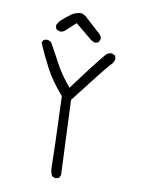

<svg xmlns="http://www.w3.org/2000/svg" viewBox="-89 -885 679 927"><g transform="rotate(10 250.0 -422.0)"><path d="M321.3 -696.3Q332.5 -696.3 340.3 -701.7L347.2 -716.3Q347.2 -717.3 347.2 -717.8Q347.2 -730.5 337.4 -740.2L255.4 -814.9L236.3 -824.7Q206.5 -823.7 185.5 -808.6Q161.6 -791 137.2 -769L124 -748Q124 -746.6 124 -746.1Q124 -734.9 129.4 -727.1L144 -720.2Q145.5 -719.7 149.2 -719.7Q152.8 -719.7 158.4 -721.4Q164.1 -723.1 169.4 -727.1L220.2 -773.4L303.2 -704.6L318.8 -696.8Q320.3 -696.3 321.3 -696.3ZM221.2 -80.6V-69.8Q221.2 -46.4 230.5 -25.4L244.6 -19Q246.1 -18.6 247.1 -18.6Q258.3 -18.6 266.1 -23.9L272.9 -38.1L257.3 -403.8Q397.5 -585.9 419.4 -607.9L425.8 -614.3L433.1 -630.4Q433.6 -631.8 433.6 -633.5Q433.6 -635.3 433.3 -637.5Q433.1 -639.6 432.1 -642.6Q431.2 -647.5 428.2 -651.9L413.6 -658.7Q412.1 -658.7 411.1 -658.7Q395.5 -658.7 385.7 -648.9Q352.5 -612.3 239.7 -460L229 -473.1Q189.9 -521 164.8 -568.8Q139.6 -616.7 113.8 -661.6L99.6 -668.9Q96.2 -669.4 93.3 -669.4Q82.5 -669.4 75.2 -663.6L69.3 -651.9Q93.8 -593.3 124.5 -535.2Q155.3 -477.1 207 -418L210.4 -414.6Q221.2 -129.4 221.2 -80.6Z"/></g></svg>

Font: NaikaiFont
Style: ExtraLight
Weight: 200
Version: Version 1.89